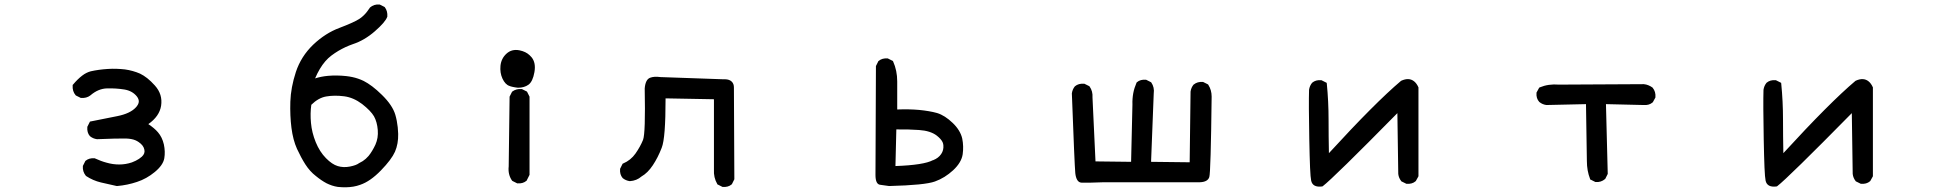

<svg xmlns="http://www.w3.org/2000/svg" viewBox="-20 -805 8540 845"><path d="M493.7 13.7Q458.5 5.9 424.3 -2Q389.2 -10.3 358.9 -30.3L358.4 -30.8L357.9 -31.2Q342.8 -49.8 344.7 -73.7V-74.7L345.2 -75.7L355 -95.2L355.5 -96.7L356.4 -97.2Q372.1 -110.4 396 -108.4H397L397.9 -107.9Q410.6 -102.1 423.6 -97.2Q436.5 -92.3 449.7 -88.9Q476.6 -81.1 504.9 -81.1Q533.2 -81.1 560.5 -90.3Q569.8 -93.8 577.6 -97.7Q585.4 -101.6 592 -106Q598.6 -110.4 604.5 -115.7Q619.6 -129.9 615.2 -147Q613.3 -156.2 607.2 -164.3Q601.1 -172.4 590.3 -179.7Q583.5 -184.6 575.2 -188Q566.9 -191.4 557.1 -193.1Q547.4 -194.8 536.1 -195.3Q501 -196.3 407.2 -192.4H406.7Q389.2 -194.8 376 -205.6L375.5 -206.1Q368.7 -213.9 366 -223.9Q363.3 -233.9 364.3 -245.6V-246.6L364.7 -247.6L374.5 -267.1L376 -270L378.9 -270.5L496.1 -293.9Q552.7 -305.2 577.6 -332Q589.8 -345.2 590.8 -356.7Q591.8 -368.2 582.5 -380.4Q572.3 -393.1 558.6 -400.6Q544.9 -408.2 527.3 -411.1Q490.7 -417 451.2 -416Q432.1 -415.5 413.8 -408Q395.5 -400.4 377.9 -385.3H377.4V-384.8Q360.4 -372.1 336.4 -374H335.4L334.5 -374.5L314.9 -384.3L314 -384.8L313 -385.7Q297.9 -403.3 299.8 -429.2V-431.2L301.3 -432.6Q311.5 -444.8 321.5 -454.6Q331.5 -464.4 341.3 -471.9Q351.1 -479.5 360.6 -484.1Q370.1 -488.8 379.4 -491.2Q414.1 -499 454.1 -501.5Q474.1 -502.9 492.9 -502.2Q511.7 -501.5 529.8 -499.5Q547.4 -497.1 564 -492.4Q580.6 -487.8 596.2 -481Q611.8 -473.6 628.2 -460.7Q644.5 -447.8 661.6 -428.7Q696.8 -389.6 689 -339.4Q681.6 -293 632.8 -258.8Q646 -250 656.7 -241Q667.5 -231.9 675.3 -222.7Q693.8 -201.2 701.2 -169.4Q708 -137.7 703.1 -108.4Q697.8 -78.1 661.1 -47.9Q625 -18.1 583 -4.4Q541 9.8 495.6 13.7H494.6Z M1466.8 17.6Q1453.6 15.6 1441.2 11.5Q1428.7 7.3 1417 1.5Q1394 -10.7 1369.6 -30.8Q1356.9 -40.5 1345.5 -53.2Q1334 -65.9 1324.2 -81.1Q1314.5 -96.2 1305.2 -113.5Q1295.9 -130.9 1287.1 -149.9Q1269.5 -189 1262.7 -242.2Q1255.9 -295.4 1257.8 -357.4Q1258.8 -388.7 1264.9 -421.4Q1271 -454.1 1282.2 -488.3Q1293.5 -522.5 1312.5 -552.5Q1331.5 -582.5 1358.4 -608.4Q1412.1 -659.2 1473.6 -682.1Q1503.4 -693.4 1525.1 -703.1Q1546.9 -712.9 1560.5 -721.2Q1563.5 -723.1 1566.7 -725.6Q1569.8 -728 1573 -730.5Q1576.2 -732.9 1579.1 -735.8Q1582 -738.8 1585 -741.7Q1587.9 -744.6 1590.8 -748Q1593.8 -751.5 1596.4 -755.1Q1599.1 -758.8 1601.8 -762.7Q1604.5 -766.6 1607.4 -770.5L1607.9 -771.5L1608.4 -772Q1626 -787.1 1649.9 -785.2H1650.9L1651.9 -784.7L1671.4 -774.9L1672.9 -773.9L1673.8 -772.9Q1686.5 -755.9 1684.6 -731.9V-731L1684.1 -730.5Q1675.8 -707.5 1629.9 -667.5Q1584 -627.4 1533.2 -610.8Q1516.6 -605 1500.7 -597.7Q1484.9 -590.3 1469.2 -581.1Q1453.6 -571.8 1438 -560.1Q1424.3 -549.8 1411.6 -535.2Q1398.9 -520.5 1387.7 -501.7Q1376.5 -482.9 1366.7 -460Q1392.6 -468.3 1423.3 -471.2Q1461.9 -474.6 1503.4 -470.2Q1510.7 -469.2 1517.3 -468.3Q1523.9 -467.3 1530.8 -465.8Q1537.6 -464.4 1543.9 -462.6Q1550.3 -460.9 1556.4 -458.7Q1562.5 -456.5 1568.6 -454.1Q1574.7 -451.7 1580.6 -448.7Q1598.1 -439.9 1618.4 -424.6Q1638.7 -409.2 1661.1 -387.2Q1684.1 -364.7 1698.7 -343Q1713.4 -321.3 1719.7 -300.3Q1723.6 -287.1 1726.3 -272.9Q1729 -258.8 1730.5 -244.6Q1731.9 -230.5 1732.4 -215.8Q1733.4 -171.9 1718.3 -137.2Q1703.1 -103 1656.7 -55.2Q1609.9 -6.8 1565.4 8.3Q1550.8 13.7 1534.7 16.4Q1518.6 19 1501.7 19.3Q1484.9 19.5 1466.8 17.6ZM1561 -87.4Q1569.3 -91.3 1576.4 -95.9Q1583.5 -100.6 1589.8 -106.2Q1596.2 -111.8 1602.1 -118.7Q1610.4 -128.9 1617.9 -141.4Q1625.5 -153.8 1632.3 -168.5Q1638.7 -183.1 1641.4 -199Q1644 -214.8 1642.6 -232.9Q1639.6 -268.6 1626 -293Q1611.8 -317.4 1573.7 -347.2Q1535.6 -376 1494.1 -381.3Q1451.2 -386.7 1415.5 -380.4Q1381.3 -374.5 1350.1 -343.8Q1344.7 -306.2 1348.6 -264.2Q1352.5 -221.2 1369.6 -179.2Q1386.7 -137.2 1414.6 -108.9Q1441.4 -81.5 1466.6 -74Q1491.7 -66.4 1520 -72Q1548.3 -77.6 1560.1 -86.9H1560.5Z M2255.4 1.5 2235.8 -8.3 2234.4 -9.3 2233.4 -10.3Q2214.8 -37.1 2218.8 -72.8L2222.7 -377.9V-379.4L2223.1 -380.4L2232.9 -399.9L2233.9 -401.4L2234.9 -402.3Q2252 -415 2275.9 -413.1H2276.9L2277.8 -412.6L2297.4 -402.8L2299.3 -401.9L2300.3 -399.9L2310.1 -380.4L2310.5 -379.4V-377.9V-37.1V-35.6L2310.1 -34.7L2298.3 -11.2L2297.9 -9.8L2296.9 -9.3Q2281.2 3.9 2257.3 2H2256.3ZM2259.3 -418.9Q2256.3 -419.4 2253.4 -419.7Q2250.5 -419.9 2247.8 -420.4Q2245.1 -420.9 2242.4 -421.4Q2239.7 -421.9 2237.3 -422.4Q2234.9 -422.9 2232.2 -423.6Q2229.5 -424.3 2227.1 -425Q2224.6 -425.8 2222.2 -426.8Q2212.9 -429.7 2205.1 -438Q2197.3 -446.3 2191.4 -459Q2179.7 -484.4 2182.6 -515.6Q2186 -547.9 2209 -568.8Q2232.4 -590.3 2266.6 -583.5Q2273.4 -582 2279.5 -580.1Q2285.6 -578.1 2291.3 -575.4Q2296.9 -572.8 2301.8 -569.3Q2306.6 -565.9 2311 -561.8Q2315.4 -557.6 2319.3 -553.2Q2339.4 -528.8 2332 -487.3Q2324.7 -445.8 2305.7 -432.1Q2287.1 -418.9 2259.8 -418.9Z M3158.7 17.1 3139.2 7.3 3137.2 6.3 3136.7 4.9Q3120.1 -23.9 3122.1 -58.6V-368.2L2909.2 -372.1Q2909.2 -283.2 2905 -229.7Q2900.9 -176.3 2892.1 -154.3Q2875.5 -111.3 2853 -77.6Q2830.6 -43.9 2803.2 -28.3Q2782.2 -9.8 2752.4 -7.8H2752H2751.5Q2733.9 -10.3 2720.7 -21L2720.2 -21.5Q2707 -37.1 2709 -61V-62L2709.5 -63L2719.2 -82.5L2720.2 -84.5L2722.2 -85.4Q2755.9 -99.6 2776.9 -129.4Q2798.3 -160.2 2810.1 -189.5Q2821.3 -218.8 2817.4 -415V-415.5Q2818.8 -434.6 2824.7 -446.8Q2830.6 -459 2841.3 -462.9Q2859.4 -469.7 2886.2 -465.8L3163.1 -456.1Q3167.5 -456.5 3171.9 -456.1Q3190.4 -455.6 3200.4 -445.8Q3210.4 -436 3210 -418.9L3211.9 -17.6V-16.1L3211.4 -15.1L3201.7 4.4L3201.2 5.9L3200.2 6.3Q3192.4 13.2 3182.4 15.9Q3172.4 18.6 3160.6 17.6H3159.7Z M3892.6 13.7Q3869.1 9.8 3854 8.3Q3833 6.3 3833 -35.2L3835 -512.7V-514.2L3835.4 -515.1L3845.2 -534.7L3845.7 -536.1L3846.7 -536.6Q3862.3 -549.8 3886.2 -547.9H3887.2L3888.2 -547.4L3907.7 -537.6L3909.7 -536.6L3910.6 -534.7Q3928.7 -494.6 3928.7 -446.3V-323.2Q3955.6 -324.2 3979 -323.7Q4002.4 -323.2 4024.4 -321.3Q4036.1 -320.3 4046.6 -318.8Q4057.1 -317.4 4067.1 -315.7Q4077.1 -314 4086.4 -312Q4095.7 -310.1 4104 -307.6Q4121.6 -302.2 4138.7 -291.3Q4155.8 -280.3 4172.9 -263.9Q4189.9 -247.6 4200.4 -230.2Q4210.9 -212.9 4214.8 -195.3Q4221.7 -161.1 4216.8 -126Q4211.4 -89.8 4174.8 -55.7Q4156.7 -39.1 4136.7 -26.6Q4116.7 -14.2 4094.7 -6.3Q4050.8 9.8 3893.6 13.7H3893.1ZM4086.9 -100.1Q4110.4 -109.4 4122.1 -127Q4133.8 -144 4131.8 -166Q4131.3 -169.4 4130.6 -172.9Q4129.9 -176.3 4128.2 -179.7Q4126.5 -183.1 4124 -186.8Q4121.6 -190.4 4118.4 -193.8Q4115.2 -197.3 4111.3 -200.9Q4107.4 -204.6 4103 -208Q4075.2 -229.5 4024.4 -232.9Q3975.6 -236.3 3924.8 -235.4L3920.9 -74.2Q4045.4 -78.6 4085.9 -100.1H4086.4Z M4836.9 -2.9Q4760.7 0 4740.7 -1Q4728 -1.5 4721.2 -12.7Q4714.4 -23.9 4712.4 -43Q4709 -79.6 4697.3 -393.6V-394Q4699.7 -411.6 4710.4 -424.8L4710.9 -425.3Q4726.6 -438.5 4751.5 -436.5H4752.4L4753.4 -436L4772.9 -426.3L4774.4 -425.3L4775.4 -424.3Q4790 -403.3 4788.1 -376L4801.3 -94.7L4958 -92.8L4963.9 -344.7Q4963.4 -357.9 4964.4 -370.4Q4965.3 -382.8 4967.5 -394.8Q4969.7 -406.7 4973.4 -418.2Q4977.1 -429.7 4981.9 -440.9L4982.4 -441.9L4983.4 -442.9Q4991.2 -449.7 5001.2 -452.4Q5011.2 -455.1 5022.9 -454.1H5023.9L5024.9 -453.6L5044.4 -443.8L5045.9 -442.9L5046.9 -441.9Q5061.5 -420.4 5057.6 -393.1L5045.9 -92.8L5215.8 -90.8L5219.7 -401.4V-401.9Q5222.2 -419.4 5232.9 -432.6L5233.4 -433.1H5233.9Q5250 -446.3 5273.9 -444.3H5274.9L5275.9 -443.8L5295.4 -434.1L5296.9 -433.1L5297.9 -431.6Q5312.5 -408.7 5312.5 -379.9Q5308.6 -45.4 5302.2 -25.9Q5295.4 -3.9 5259.8 -2.9Z M5798.8 15.6Q5757.3 21 5750.5 -9.8Q5747.6 -22.9 5745.6 -67.9Q5743.7 -112.8 5742.2 -192.4Q5739.3 -348.6 5741.2 -409.2V-409.7Q5743.7 -427.2 5754.4 -440.4L5754.9 -440.9Q5770.5 -454.1 5794.4 -452.1H5795.4L5796.4 -451.7L5815.9 -441.9L5818.8 -440.4L5819.3 -437Q5827.1 -358.9 5827.1 -278.3Q5827.1 -205.6 5828.6 -130.9Q6032.7 -353.5 6145.5 -448.7L6146.5 -449.2L6147 -449.7Q6164.1 -457.5 6178.2 -456.8Q6192.4 -456.1 6203.6 -447Q6214.8 -438 6222.2 -421.4L6222.7 -420.4V-418.9V-31.2V-29.8L6222.2 -28.3L6211.4 -8.8L6210.4 -7.8L6210 -7.3Q6202.1 -0.5 6192.1 2.2Q6182.1 4.9 6170.4 3.9H6169.4L6168.5 3.4L6148.9 -6.3L6147.5 -6.8L6147 -7.8Q6141.6 -14.6 6138.2 -22.5Q6134.8 -30.3 6133.8 -39.6V-40L6129.9 -307.1Q5849.6 -22.5 5801.3 14.6L5800.3 15.1Z M7000.5 -4.4 6981 -14.2 6978.5 -15.1 6978 -17.6Q6963.9 -53.7 6963.9 -96.2Q6963.9 -137.2 6960 -346.7L6786.1 -342.8H6785.6Q6768.1 -345.2 6754.9 -356L6754.4 -356.4Q6740.2 -372.1 6742.2 -396V-397.5L6742.7 -398.4L6753.4 -418L6754.4 -419.4L6756.3 -420.4Q6794.9 -436.5 6840.8 -432.6L7213.9 -434.6H7214.4Q7219.7 -434.1 7224.9 -432.9Q7230 -431.6 7234.6 -429.7Q7239.3 -427.7 7243.9 -425.3Q7248.5 -422.9 7252.4 -419.9L7252.9 -419.4L7253.4 -418.9Q7267.6 -401.4 7265.6 -377.4V-376L7265.1 -375L7254.4 -355.5L7253.4 -354.5L7252.9 -354Q7237.3 -340.8 7213.4 -342.8L7047.9 -346.7L7055.7 -41V-39.6L7055.2 -38.6L7045.4 -19L7044.9 -18.1L7043.9 -17.1Q7026.4 -2 7002.4 -3.9H7001.5Z M7798.8 15.6Q7757.3 21 7750.5 -9.8Q7747.6 -22.9 7745.6 -67.9Q7743.7 -112.8 7742.2 -192.4Q7739.3 -348.6 7741.2 -409.2V-409.7Q7743.7 -427.2 7754.4 -440.4L7754.9 -440.9Q7770.5 -454.1 7794.4 -452.1H7795.4L7796.4 -451.7L7815.9 -441.9L7818.8 -440.4L7819.3 -437Q7827.1 -358.9 7827.1 -278.3Q7827.1 -205.6 7828.6 -130.9Q8032.7 -353.5 8145.5 -448.7L8146.5 -449.2L8147 -449.7Q8164.1 -457.5 8178.2 -456.8Q8192.4 -456.1 8203.6 -447Q8214.8 -438 8222.2 -421.4L8222.7 -420.4V-418.9V-31.2V-29.8L8222.2 -28.3L8211.4 -8.8L8210.4 -7.8L8210 -7.3Q8202.1 -0.5 8192.1 2.2Q8182.1 4.9 8170.4 3.9H8169.4L8168.5 3.4L8148.9 -6.3L8147.5 -6.8L8147 -7.8Q8141.6 -14.6 8138.2 -22.5Q8134.8 -30.3 8133.8 -39.6V-40L8129.9 -307.1Q7849.6 -22.5 7801.3 14.6L7800.3 15.1Z"/></svg>

Font: NaikaiFont
Style: SemiBold
Weight: 600
Version: Version 1.89